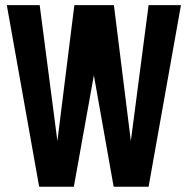

<svg xmlns="http://www.w3.org/2000/svg" viewBox="-20 -710 714 730"><path d="M668 -690.4 544.9 0H412.1L336.9 -423.8L260.7 0H128.9L5.9 -690.4H130.9L198.2 -173.8L262.7 -690.4H413.1L477.5 -173.8L544.9 -690.4Z"/></svg>

Font: Dinish Condensed
Style: Bold
Weight: 700
Width: 3
Designer: Bert Driehuis
Foundry: Playbeing
Version: Version 3.006; git-39231f3c-release